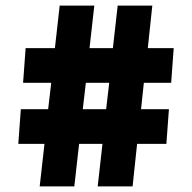

<svg xmlns="http://www.w3.org/2000/svg" viewBox="-20 -662 682 682"><path d="M54 -274H151L162 -368H62L71 -491H175L192 -642H315L298 -491H381L398 -642H521L505 -491H597L588 -368H491L481 -274H580L571 -151H467L451 0H327L344 -151H261L244 0H121L138 -151H45ZM274 -274H357L368 -368H285Z"/></svg>

Font: Murecho Black
Style: Regular
Weight: 900
Designer: Neil Summerour
Foundry: Positype
Version: Version 1.010; ttfautohint (v1.8.3)